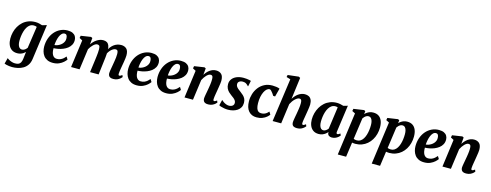

<svg xmlns="http://www.w3.org/2000/svg" viewBox="-26 -1861 8071 3159"><g transform="rotate(15 4009.0 -281.5)"><path d="M472.5 35.5Q464 98.5 435.2 140.5Q406.5 182.5 364.5 206.8Q322.5 231 274.2 241.5Q226 252 178.5 252Q153.5 252 127 248.2Q100.5 244.5 78.8 239.2Q57 234 46.5 228.5L72.5 128.5Q79.5 136 101 148.2Q122.5 160.5 151.5 170.5Q180.5 180.5 209 180.5Q243.5 180.5 267 171.2Q290.5 162 304.2 137.8Q318 113.5 323.5 69L337.5 -47.5Q322.5 -32.5 302.2 -19.2Q282 -6 256.8 2Q231.5 10 201 10Q142.5 10 104.5 -17.5Q66.5 -45 48.5 -91.2Q30.5 -137.5 30.5 -195Q30.5 -250 43.8 -303.8Q57 -357.5 84 -404.2Q111 -451 151 -487Q191 -523 243.5 -543.2Q296 -563.5 361.5 -563.5Q392.5 -563.5 424.8 -556.5Q457 -549.5 478.5 -541L555.5 -563.5ZM401 -492Q391.5 -496.5 378.2 -499.5Q365 -502.5 351 -502.5Q313.5 -502.5 285.8 -483.8Q258 -465 238.8 -433Q219.5 -401 207.8 -361.2Q196 -321.5 190.5 -279.5Q185 -237.5 185 -198.5Q185 -167.5 190.2 -143.2Q195.5 -119 205.2 -102.2Q215 -85.5 229 -77Q243 -68.5 260 -68.5Q278 -68.5 294 -75.8Q310 -83 323.5 -95Q337 -107 346.5 -120.5Z M1029.5 -103.5Q1016 -82.5 986.2 -55.5Q956.5 -28.5 911.8 -8.5Q867 11.5 808 11.5Q751.5 11.5 712.2 -7.5Q673 -26.5 649 -58.5Q625 -90.5 614 -130Q603 -169.5 602.5 -211Q602.5 -287 625.5 -352Q648.5 -417 690 -465Q731.5 -513 787.8 -540Q844 -567 909 -567Q962 -567 995.5 -551Q1029 -535 1045 -507.2Q1061 -479.5 1062 -445.5Q1063 -397.5 1043.2 -361.5Q1023.5 -325.5 990.5 -300Q957.5 -274.5 917 -258.2Q876.5 -242 835.2 -234Q794 -226 759 -225.5Q758.5 -189 764.2 -160.2Q770 -131.5 782 -111.2Q794 -91 812.2 -80Q830.5 -69 854.5 -69Q890.5 -69 918 -81.2Q945.5 -93.5 966.2 -111.8Q987 -130 1002 -148.5ZM876.5 -504.5Q847 -504.5 825.8 -483Q804.5 -461.5 790.5 -427Q776.5 -392.5 769 -353.5Q761.5 -314.5 759.5 -279Q779 -280 801.5 -287.2Q824 -294.5 845.5 -307.5Q867 -320.5 884.8 -339.2Q902.5 -358 913 -382Q923.5 -406 922 -435.5Q921 -470 909.5 -487.2Q898 -504.5 876.5 -504.5Z M1332 -551.5 1321.5 -439.5Q1337 -465 1358.8 -487.5Q1380.5 -510 1406 -527.2Q1431.5 -544.5 1459.8 -554.2Q1488 -564 1517 -564Q1553 -564 1577.5 -550.2Q1602 -536.5 1615.2 -506.2Q1628.5 -476 1630.5 -426Q1630.5 -418.5 1630.5 -409.8Q1630.5 -401 1629.8 -391.5Q1629 -382 1627.5 -372.5L1608 -399Q1624 -438.5 1646 -469Q1668 -499.5 1695.5 -520.8Q1723 -542 1755.2 -553Q1787.5 -564 1823.5 -564Q1878.5 -564 1913.5 -531.2Q1948.5 -498.5 1948.5 -419.5Q1948.5 -403 1944.8 -372.2Q1941 -341.5 1935.5 -307.8Q1930 -274 1925 -247Q1920.5 -221.5 1915.8 -194Q1911 -166.5 1907.5 -141Q1904 -115.5 1903.5 -96.5Q1903.5 -78.5 1908.8 -73.2Q1914 -68 1921.5 -68Q1930.5 -68 1940.5 -73.2Q1950.5 -78.5 1967 -92L1980.5 -60Q1974.5 -52 1956.8 -35.2Q1939 -18.5 1909.5 -4.2Q1880 10 1838.5 10Q1801.5 10 1782.2 -1.2Q1763 -12.5 1756.5 -30.2Q1750 -48 1750 -67Q1750 -82.5 1754 -107.2Q1758 -132 1763.2 -161Q1768.5 -190 1773 -218Q1777.5 -245 1783 -277.8Q1788.5 -310.5 1792.2 -343Q1796 -375.5 1795.5 -403Q1795 -444 1785 -458Q1775 -472 1753.5 -472Q1734.5 -472 1713.5 -461Q1692.5 -450 1672.2 -429.8Q1652 -409.5 1635.2 -381.5Q1618.5 -353.5 1607.5 -319L1630.5 -402.5Q1630 -379.5 1628 -352.5Q1626 -325.5 1623.2 -298.2Q1620.5 -271 1617 -246.5L1587 0H1441L1470 -217Q1473.5 -245.5 1477.5 -277.5Q1481.5 -309.5 1484.2 -341.8Q1487 -374 1486.5 -400.5Q1485.5 -445.5 1474.5 -458.8Q1463.5 -472 1438.5 -472Q1424 -472 1407 -462.8Q1390 -453.5 1372.5 -437Q1355 -420.5 1338.8 -399.2Q1322.5 -378 1310.5 -354.5L1262 0H1117.5L1181.5 -470.5L1129.5 -498.5L1137 -538L1307.5 -564Z M2460 -103.5Q2446.5 -82.5 2416.8 -55.5Q2387 -28.5 2342.2 -8.5Q2297.5 11.5 2238.5 11.5Q2182 11.5 2142.8 -7.5Q2103.5 -26.5 2079.5 -58.5Q2055.5 -90.5 2044.5 -130Q2033.5 -169.5 2033 -211Q2033 -287 2056 -352Q2079 -417 2120.5 -465Q2162 -513 2218.2 -540Q2274.5 -567 2339.5 -567Q2392.5 -567 2426 -551Q2459.5 -535 2475.5 -507.2Q2491.5 -479.5 2492.5 -445.5Q2493.5 -397.5 2473.8 -361.5Q2454 -325.5 2421 -300Q2388 -274.5 2347.5 -258.2Q2307 -242 2265.8 -234Q2224.5 -226 2189.5 -225.5Q2189 -189 2194.8 -160.2Q2200.5 -131.5 2212.5 -111.2Q2224.5 -91 2242.8 -80Q2261 -69 2285 -69Q2321 -69 2348.5 -81.2Q2376 -93.5 2396.8 -111.8Q2417.5 -130 2432.5 -148.5ZM2307 -504.5Q2277.5 -504.5 2256.2 -483Q2235 -461.5 2221 -427Q2207 -392.5 2199.5 -353.5Q2192 -314.5 2190 -279Q2209.5 -280 2232 -287.2Q2254.5 -294.5 2276 -307.5Q2297.5 -320.5 2315.2 -339.2Q2333 -358 2343.5 -382Q2354 -406 2352.5 -435.5Q2351.5 -470 2340 -487.2Q2328.5 -504.5 2307 -504.5Z M2961 -103.5Q2947.5 -82.5 2917.8 -55.5Q2888 -28.5 2843.2 -8.5Q2798.5 11.5 2739.5 11.5Q2683 11.5 2643.8 -7.5Q2604.5 -26.5 2580.5 -58.5Q2556.5 -90.5 2545.5 -130Q2534.5 -169.5 2534 -211Q2534 -287 2557 -352Q2580 -417 2621.5 -465Q2663 -513 2719.2 -540Q2775.5 -567 2840.5 -567Q2893.5 -567 2927 -551Q2960.5 -535 2976.5 -507.2Q2992.5 -479.5 2993.5 -445.5Q2994.5 -397.5 2974.8 -361.5Q2955 -325.5 2922 -300Q2889 -274.5 2848.5 -258.2Q2808 -242 2766.8 -234Q2725.5 -226 2690.5 -225.5Q2690 -189 2695.8 -160.2Q2701.5 -131.5 2713.5 -111.2Q2725.5 -91 2743.8 -80Q2762 -69 2786 -69Q2822 -69 2849.5 -81.2Q2877 -93.5 2897.8 -111.8Q2918.5 -130 2933.5 -148.5ZM2808 -504.5Q2778.5 -504.5 2757.2 -483Q2736 -461.5 2722 -427Q2708 -392.5 2700.5 -353.5Q2693 -314.5 2691 -279Q2710.5 -280 2733 -287.2Q2755.5 -294.5 2777 -307.5Q2798.5 -320.5 2816.2 -339.2Q2834 -358 2844.5 -382Q2855 -406 2853.5 -435.5Q2852.5 -470 2841 -487.2Q2829.5 -504.5 2808 -504.5Z M3253 -440Q3269.5 -466.5 3289.5 -489Q3309.5 -511.5 3333 -528.2Q3356.5 -545 3383 -554.5Q3409.5 -564 3439.5 -564Q3495.5 -564 3530 -531.5Q3564.5 -499 3564.5 -419.5Q3564.5 -403 3560.2 -372.2Q3556 -341.5 3550.5 -307.8Q3545 -274 3540.5 -247Q3536.5 -221.5 3531.5 -194Q3526.5 -166.5 3523 -140.8Q3519.5 -115 3519 -96.5Q3519 -78.5 3524.5 -73.2Q3530 -68 3536.5 -68Q3545 -68 3555 -73Q3565 -78 3581.5 -90.5L3594.5 -58.5Q3589.5 -51 3571.5 -34.2Q3553.5 -17.5 3524 -3.8Q3494.5 10 3453.5 10Q3416.5 10 3397.5 -1.2Q3378.5 -12.5 3371.5 -30.2Q3364.5 -48 3364.5 -67Q3365 -78.5 3367.2 -95.5Q3369.5 -112.5 3373.2 -133Q3377 -153.5 3381 -175.2Q3385 -197 3388.5 -217Q3392 -238 3396.2 -261.8Q3400.5 -285.5 3403.8 -310.2Q3407 -335 3409.2 -358.8Q3411.5 -382.5 3411 -403Q3411 -430.5 3406.5 -445.2Q3402 -460 3392.8 -466Q3383.5 -472 3368.5 -472Q3352.5 -472 3335.5 -462Q3318.5 -452 3301.5 -434.5Q3284.5 -417 3269.2 -394.5Q3254 -372 3241.5 -347L3194 0H3050L3113 -470.5L3061 -498.5L3068.5 -538L3239.5 -564L3263.5 -551.5Z M4014 -449H4007Q3997.5 -464 3972.2 -481.8Q3947 -499.5 3911 -499.5Q3889 -499.5 3870.2 -492.8Q3851.5 -486 3840 -472.8Q3828.5 -459.5 3828.5 -438.5Q3828 -417 3838.2 -399.2Q3848.5 -381.5 3868.2 -364.2Q3888 -347 3915.5 -327.5Q3943 -307.5 3966.2 -285.8Q3989.5 -264 4003.8 -235Q4018 -206 4018 -165.5Q4018 -121.5 3999.8 -88.5Q3981.5 -55.5 3949.8 -33.8Q3918 -12 3877.2 -1Q3836.5 10 3790.5 10Q3760.5 10 3728.2 4.5Q3696 -1 3670.8 -8.8Q3645.5 -16.5 3636 -24.5L3659 -118H3663Q3673 -106.5 3693.2 -92.5Q3713.5 -78.5 3739 -68.2Q3764.5 -58 3790.5 -58Q3810 -58 3829 -64.8Q3848 -71.5 3860.5 -86.2Q3873 -101 3873 -125Q3873 -146.5 3861.5 -164.5Q3850 -182.5 3829.8 -199.5Q3809.5 -216.5 3783 -234.5Q3760 -250.5 3737.5 -272.5Q3715 -294.5 3700 -325.5Q3685 -356.5 3685 -398.5Q3685 -448 3713.2 -485.2Q3741.5 -522.5 3791.5 -543Q3841.5 -563.5 3908 -563.5Q3934 -563.5 3960.2 -560.5Q3986.5 -557.5 4006.2 -553.2Q4026 -549 4034 -545.5Z M4277 10Q4191.5 10 4141.2 -47.8Q4091 -105.5 4090 -216Q4089 -277.5 4107.8 -338.8Q4126.5 -400 4165 -451Q4203.5 -502 4262.2 -533Q4321 -564 4400 -564Q4429.5 -564 4464 -559.2Q4498.5 -554.5 4522.5 -544L4485.5 -401.5L4453 -402.5Q4441.5 -421.5 4426.5 -442.5Q4411.5 -463.5 4396.2 -478.5Q4381 -493.5 4369 -493.5Q4345.5 -493.5 4322.2 -474Q4299 -454.5 4280.8 -418.2Q4262.5 -382 4252 -332.2Q4241.5 -282.5 4242.5 -222.5Q4243.5 -170 4254 -137.2Q4264.5 -104.5 4284.2 -89.5Q4304 -74.5 4333.5 -74.5Q4364 -74.5 4387.2 -83.2Q4410.5 -92 4428.2 -106Q4446 -120 4460 -137L4487.5 -91.5Q4474 -71.5 4445.8 -47.5Q4417.5 -23.5 4375.2 -6.8Q4333 10 4277 10Z M4967.5 10Q4930 10 4910.5 -0.5Q4891 -11 4884.2 -28.5Q4877.5 -46 4877.5 -67Q4877.5 -78.5 4880 -95.5Q4882.5 -112.5 4885.8 -133Q4889 -153.5 4893.2 -175.2Q4897.5 -197 4901 -217Q4904.5 -238 4908.5 -261.8Q4912.5 -285.5 4916 -310.2Q4919.5 -335 4921.8 -358.8Q4924 -382.5 4923.5 -403Q4923 -430.5 4918.5 -445.2Q4914 -460 4905 -466Q4896 -472 4881.5 -472Q4864.5 -472 4846 -461.2Q4827.5 -450.5 4808.5 -432.2Q4789.5 -414 4772.8 -390.2Q4756 -366.5 4743 -340L4696.5 0H4551L4654 -739L4585.5 -759.5L4593 -796L4778 -817L4804.5 -803L4756.5 -433.5Q4773.5 -461 4794.5 -484.8Q4815.5 -508.5 4840.5 -526.2Q4865.5 -544 4893.8 -554Q4922 -564 4952 -564Q4989.5 -564 5017.8 -550Q5046 -536 5061.8 -504.2Q5077.5 -472.5 5077.5 -419.5Q5077.5 -403 5073.2 -372.2Q5069 -341.5 5063.5 -307.8Q5058 -274 5053.5 -247Q5050.5 -228 5047 -207.5Q5043.5 -187 5040 -167Q5036.5 -147 5034 -128.8Q5031.5 -110.5 5031.5 -96.5Q5031 -78.5 5037 -73.2Q5043 -68 5049.5 -68Q5058.5 -68 5068.2 -73Q5078 -78 5095.5 -91.5L5108.5 -59Q5103 -51.5 5085 -34.8Q5067 -18 5037.8 -4Q5008.5 10 4967.5 10Z M5617.5 -105Q5615 -84.5 5620.5 -76.2Q5626 -68 5636.5 -68Q5644 -68 5654.5 -73Q5665 -78 5681.5 -91L5695 -59Q5689 -50 5670.8 -33.5Q5652.5 -17 5624 -3.5Q5595.5 10 5559.5 10Q5528 10 5507.8 -5.5Q5487.5 -21 5485.5 -51L5487 -65.5Q5472 -46.5 5449.8 -29.2Q5427.5 -12 5399.2 -1Q5371 10 5335.5 10Q5278 10 5240.2 -17.2Q5202.5 -44.5 5184.2 -90.5Q5166 -136.5 5166 -192.5Q5166 -248.5 5180.2 -302.2Q5194.5 -356 5222 -403.2Q5249.5 -450.5 5289.8 -486.8Q5330 -523 5382.2 -543.2Q5434.5 -563.5 5497.5 -563.5Q5525.5 -563.5 5556.5 -557Q5587.5 -550.5 5609 -543L5681.5 -563.5ZM5527 -494.5Q5518 -498.5 5507.8 -500.2Q5497.5 -502 5486.5 -502Q5450.5 -502 5423.2 -483.5Q5396 -465 5376.2 -433.5Q5356.5 -402 5344.2 -362.2Q5332 -322.5 5326.2 -279.8Q5320.5 -237 5320.5 -196.5Q5320.5 -155.5 5329.8 -126.8Q5339 -98 5355.5 -83.2Q5372 -68.5 5394 -68.5Q5406.5 -68.5 5417.8 -72.8Q5429 -77 5439.2 -84Q5449.5 -91 5458.5 -100.2Q5467.5 -109.5 5475 -119Z M5728.5 254 5827.5 -472 5774.5 -499 5782 -538 5958.5 -564 5981.5 -551.5 5975.5 -500.5Q5991 -517.5 6012 -531.8Q6033 -546 6059.2 -555Q6085.5 -564 6117 -564Q6172.5 -564 6209.8 -539Q6247 -514 6266 -467.2Q6285 -420.5 6285 -354Q6285 -295.5 6270.5 -241.5Q6256 -187.5 6228.2 -141.8Q6200.5 -96 6160.5 -61.8Q6120.5 -27.5 6069.8 -8.8Q6019 10 5959 10Q5946.5 10 5932.8 8.2Q5919 6.5 5905.5 4.5L5870.5 254ZM5915 -62.5Q5926.5 -57 5940.2 -54.2Q5954 -51.5 5971.5 -51.5Q6006 -51.5 6032.2 -69Q6058.5 -86.5 6077.2 -116.5Q6096 -146.5 6108 -185.5Q6120 -224.5 6125.5 -268Q6131 -311.5 6131 -355Q6131 -391.5 6123 -421Q6115 -450.5 6099 -467.8Q6083 -485 6058 -485Q6038 -485 6020.8 -476Q6003.5 -467 5989.8 -453.2Q5976 -439.5 5966 -424.5Z M6307 254 6406 -472 6353 -499 6360.5 -538 6537 -564 6560 -551.5 6554 -500.5Q6569.5 -517.5 6590.5 -531.8Q6611.5 -546 6637.8 -555Q6664 -564 6695.5 -564Q6751 -564 6788.2 -539Q6825.5 -514 6844.5 -467.2Q6863.5 -420.5 6863.5 -354Q6863.5 -295.5 6849 -241.5Q6834.5 -187.5 6806.8 -141.8Q6779 -96 6739 -61.8Q6699 -27.5 6648.2 -8.8Q6597.5 10 6537.5 10Q6525 10 6511.2 8.2Q6497.5 6.5 6484 4.5L6449 254ZM6493.5 -62.5Q6505 -57 6518.8 -54.2Q6532.5 -51.5 6550 -51.5Q6584.5 -51.5 6610.8 -69Q6637 -86.5 6655.8 -116.5Q6674.5 -146.5 6686.5 -185.5Q6698.5 -224.5 6704 -268Q6709.5 -311.5 6709.5 -355Q6709.5 -391.5 6701.5 -421Q6693.5 -450.5 6677.5 -467.8Q6661.5 -485 6636.5 -485Q6616.5 -485 6599.2 -476Q6582 -467 6568.2 -453.2Q6554.5 -439.5 6544.5 -424.5Z M7354.5 -103.5Q7341 -82.5 7311.2 -55.5Q7281.5 -28.5 7236.8 -8.5Q7192 11.5 7133 11.5Q7076.5 11.5 7037.2 -7.5Q6998 -26.5 6974 -58.5Q6950 -90.5 6939 -130Q6928 -169.5 6927.5 -211Q6927.5 -287 6950.5 -352Q6973.5 -417 7015 -465Q7056.5 -513 7112.8 -540Q7169 -567 7234 -567Q7287 -567 7320.5 -551Q7354 -535 7370 -507.2Q7386 -479.5 7387 -445.5Q7388 -397.5 7368.2 -361.5Q7348.5 -325.5 7315.5 -300Q7282.5 -274.5 7242 -258.2Q7201.5 -242 7160.2 -234Q7119 -226 7084 -225.5Q7083.5 -189 7089.2 -160.2Q7095 -131.5 7107 -111.2Q7119 -91 7137.2 -80Q7155.5 -69 7179.5 -69Q7215.5 -69 7243 -81.2Q7270.5 -93.5 7291.2 -111.8Q7312 -130 7327 -148.5ZM7201.5 -504.5Q7172 -504.5 7150.8 -483Q7129.5 -461.5 7115.5 -427Q7101.5 -392.5 7094 -353.5Q7086.5 -314.5 7084.5 -279Q7104 -280 7126.5 -287.2Q7149 -294.5 7170.5 -307.5Q7192 -320.5 7209.8 -339.2Q7227.5 -358 7238 -382Q7248.5 -406 7247 -435.5Q7246 -470 7234.5 -487.2Q7223 -504.5 7201.5 -504.5Z M7646.5 -440Q7663 -466.5 7683 -489Q7703 -511.5 7726.5 -528.2Q7750 -545 7776.5 -554.5Q7803 -564 7833 -564Q7889 -564 7923.5 -531.5Q7958 -499 7958 -419.5Q7958 -403 7953.8 -372.2Q7949.5 -341.5 7944 -307.8Q7938.5 -274 7934 -247Q7930 -221.5 7925 -194Q7920 -166.5 7916.5 -140.8Q7913 -115 7912.5 -96.5Q7912.5 -78.5 7918 -73.2Q7923.5 -68 7930 -68Q7938.5 -68 7948.5 -73Q7958.5 -78 7975 -90.5L7988 -58.5Q7983 -51 7965 -34.2Q7947 -17.5 7917.5 -3.8Q7888 10 7847 10Q7810 10 7791 -1.2Q7772 -12.5 7765 -30.2Q7758 -48 7758 -67Q7758.5 -78.5 7760.8 -95.5Q7763 -112.5 7766.8 -133Q7770.5 -153.5 7774.5 -175.2Q7778.5 -197 7782 -217Q7785.5 -238 7789.8 -261.8Q7794 -285.5 7797.2 -310.2Q7800.5 -335 7802.8 -358.8Q7805 -382.5 7804.5 -403Q7804.5 -430.5 7800 -445.2Q7795.5 -460 7786.2 -466Q7777 -472 7762 -472Q7746 -472 7729 -462Q7712 -452 7695 -434.5Q7678 -417 7662.8 -394.5Q7647.5 -372 7635 -347L7587.5 0H7443.5L7506.5 -470.5L7454.5 -498.5L7462 -538L7633 -564L7657 -551.5Z"/></g></svg>

Font: Merriweather 28pt ExtraBold
Style: Italic
Weight: 800
Italic angle: -7.8°
Version: Version 2.101